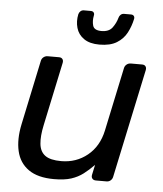

<svg xmlns="http://www.w3.org/2000/svg" viewBox="-53 -778 708 835"><g transform="rotate(5 301.0 -361.0)"><path d="M213.8 10Q142.6 10 102.3 -18.5Q61.9 -46.9 50.2 -97.8Q38.5 -148.6 52.3 -214.6L111.9 -497.1Q113.9 -507.3 121.8 -513.6Q129.8 -520 140 -520H189.6Q199.8 -520 204.6 -513.6Q209.4 -507.3 207.4 -497.1L148.7 -219.9Q138.2 -171.1 141.7 -137.5Q145.1 -104 167.7 -87.3Q190.2 -70.7 237.9 -70.7Q303.4 -70.7 352.3 -110.3Q401.2 -149.9 416.1 -219.9L474.8 -497.1Q476.8 -507.3 484.7 -513.6Q492.7 -520 502.9 -520H552.3Q562.5 -520 567.3 -513.6Q572.1 -507.3 570.1 -497.1L469.4 -22.9Q467.4 -12.7 460 -6.4Q452.5 0 442.3 0H395.7Q385.5 0 380.2 -6.4Q374.9 -12.7 376.9 -22.9L386.4 -67.3Q363.8 -44.1 340.9 -26.6Q318 -9.1 288.4 0.5Q258.8 10 213.8 10ZM359.4 -590Q316.7 -590 291.5 -607.7Q266.2 -625.3 258.2 -653.8Q250.1 -682.3 256.7 -713.5Q258.7 -721.5 264.7 -727Q270.7 -732.5 279.7 -732.5H309.5Q318.5 -732.5 322.5 -727Q326.5 -721.5 324.5 -713.5Q319.7 -689.9 325.5 -669.7Q331.3 -649.6 363.1 -649.6Q395.8 -649.6 410.7 -669.7Q425.7 -689.9 432.1 -713.5Q434.1 -721.5 440.1 -727Q446.1 -732.5 455.1 -732.5H484.9Q493.9 -732.5 497.9 -727Q501.9 -721.5 499.9 -713.5Q493.4 -682.3 478.5 -653.8Q463.6 -625.3 435 -607.7Q406.4 -590 359.4 -590Z"/></g></svg>

Font: Rubik Light
Style: Italic
Weight: 300
Italic angle: -12°
Designer: Hubert and Fischer
Foundry: Hubert and Fischer
Version: Version 2.300;gftools[0.9.30]